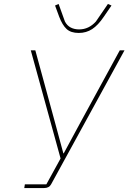

<svg xmlns="http://www.w3.org/2000/svg" viewBox="-20 -953 651 973"><path d="M106 -19H215L287 -150L136 -698H159L258 -335L301 -176H303L389 -335L587 -698H611L239 -19Q229 0 203 0H103ZM379 -786Q339 -786 317.5 -806Q296 -826 280 -868L259 -925L277 -933L309 -844Q320 -823 338.5 -813.5Q357 -804 381 -804Q430 -804 466 -844L527 -933L545 -925L506 -868Q477 -825 447 -805.5Q417 -786 379 -786Z"/></svg>

Font: IBM Plex Mono Thin
Style: Italic
Weight: 100
Italic angle: -9°
Monospace: yes
Designer: Mike Abbink, Paul van der Laan, Pieter van Rosmalen
Foundry: Bold Monday
Version: Version 2.3